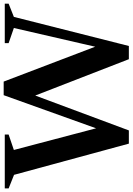

<svg xmlns="http://www.w3.org/2000/svg" viewBox="134 -858 722 1046"><g transform="rotate(-90 495.0 -335.0)"><path d="M695.5 6 497.5 -504 307.5 6H235.5L65.5 -619.5L-8.5 -649V-670H285V-649L201 -620.5L319 -172.5L499.5 -676H573.5L763.5 -177.5L865.5 -620.5L783 -649V-670H998V-649L926 -620.5L767.5 6Z"/></g></svg>

Font: Newsreader Text SemiBold
Style: Regular
Weight: 600
Designer: Hugues Gentile
Foundry: Production Type
Version: Version 1.001